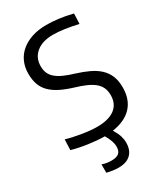

<svg xmlns="http://www.w3.org/2000/svg" viewBox="-234 -852 1013 1170"><g transform="rotate(-30 272.0 -267.0)"><path d="M261 12Q237 12 209 9.5Q181 7 152 3Q123 -1 94 -7Q65 -13 40 -20L43 -94Q67 -87 95 -81Q123 -75 150.5 -70.5Q178 -66 204.5 -63.5Q231 -61 254 -61Q335 -61 378 -93.5Q421 -126 421 -188Q421 -220 409.5 -243Q398 -266 376 -283Q354 -300 323.5 -313Q293 -326 256 -337Q203 -353 164.5 -372Q126 -391 100.5 -416Q75 -441 63 -474Q51 -507 51 -551Q51 -597 68 -634.5Q85 -672 117 -698.5Q149 -725 193.5 -739.5Q238 -754 294 -754Q334 -754 378.5 -748.5Q423 -743 476 -730L473 -658Q426 -669 380.5 -675.5Q335 -682 300 -682Q225 -682 182 -647Q139 -612 139 -552Q139 -525 148 -504Q157 -483 176 -466.5Q195 -450 225.5 -436Q256 -422 300 -409Q348 -394 386.5 -376Q425 -358 452 -333Q479 -308 493.5 -274Q508 -240 508 -192Q508 -107 460.5 -56.5Q413 -6 324 7Q343 39 350.5 62.5Q358 86 358 109Q358 163 328 191.5Q298 220 242 220Q224 220 202.5 217Q181 214 161 209V150Q191 161 226 161Q262 161 278.5 147Q295 133 295 102Q295 82 287.5 60.5Q280 39 264 12H261Z"/></g></svg>

Font: Encode Sans Narrow
Style: Regular
Weight: 400
Designer: Pablo Impallari, Andres Torresi
Foundry: Pablo Impallari, Andres Torresi
Version: Version 1.000; ttfautohint (v1.00) -l 8 -r 50 -G 200 -x 14 -